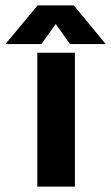

<svg xmlns="http://www.w3.org/2000/svg" viewBox="-96 -690 411 710"><path d="M-76 -527 43 -670H177L295 -527H163L110 -601L57 -527ZM181 0H42V-495H181Z"/></svg>

Font: Teko Semibold
Style: Regular
Weight: 600
Designer: Manushi Parikh, Jonny Pinhorn
Foundry: Indian Type Foundry
Version: Version 1.105;PS 1.0;hotconv 1.0.78;makeotf.lib2.5.61930; tt